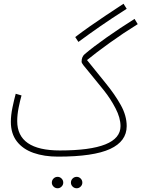

<svg xmlns="http://www.w3.org/2000/svg" viewBox="-20 -816 756 1026"><path d="M290 21Q216 21 159 1Q102 -19 70 -60.5Q38 -102 38 -165Q38 -200 46.5 -241Q55 -282 64 -315L95 -306Q87 -278 79.5 -240.5Q72 -203 72 -169Q72 -12 300 -12Q624 -12 624 -142Q624 -186 597.5 -237Q571 -288 536 -332Q488 -392 462 -423Q436 -454 426 -467Q416 -480 416 -486Q416 -513 433 -527Q479 -566 550 -616Q621 -666 699 -715L716 -687Q637 -638 565.5 -586.5Q494 -535 445 -495Q497 -430 545.5 -370.5Q594 -311 625.5 -254.5Q657 -198 657 -142Q657 -61 568.5 -20Q480 21 290 21ZM399 -592 382 -618Q420 -647 458.5 -674Q497 -701 541 -730.5Q585 -760 640 -796L657 -769Q574 -716 515 -675Q456 -634 399 -592ZM390 190Q377 190 368 181Q359 172 359 160Q359 147 368 138Q377 129 390 129Q402 129 411 138Q420 147 420 160Q420 172 411 181Q402 190 390 190ZM288 190Q275 190 266 181Q257 172 257 160Q257 147 266 138Q275 129 288 129Q300 129 309 138Q318 147 318 160Q318 172 309 181Q300 190 288 190Z"/></svg>

Font: Noto Sans Arabic ExtCond ExtLt
Style: Regular
Weight: 200
Width: 2
Designer: Monotype Design Team, Nadine Chahine, Nizar Qandah and Khaled Hosny
Foundry: Monotype Imaging Inc.
Version: Version 2.012; ttfautohint (v1.8.4.7-5d5b)